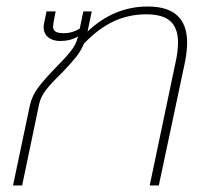

<svg xmlns="http://www.w3.org/2000/svg" viewBox="-20 -570 638 590"><path d="M72 -247Q79 -277 98 -302Q117 -327 153 -364Q182 -393 198 -413.5Q214 -434 219 -455L220 -458Q196 -444 165 -444Q142 -444 128 -455.5Q114 -467 114 -487Q114 -491 116 -501L123 -535H151L145 -504Q143 -492 143 -489Q143 -478 150.5 -473Q158 -468 177 -468Q202 -468 225 -482L236 -535H262L249 -473Q330 -550 434 -550Q555 -550 555 -439Q555 -414 549 -382L468 0H440L520 -381Q527 -412 527 -440Q527 -483 504 -504.5Q481 -526 429 -526Q376 -526 329.5 -504.5Q283 -483 238 -436Q229 -414 213.5 -394.5Q198 -375 168 -344Q139 -316 122 -294.5Q105 -273 100 -249L48 0H20Z"/></svg>

Font: Prompt Thin
Style: Italic
Weight: 250
Italic angle: -12°
Designer: Katatrad Team
Foundry: CadsonDemak
Version: Version 1.001